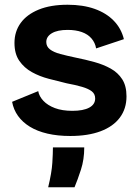

<svg xmlns="http://www.w3.org/2000/svg" viewBox="-20 -559 584 809"><path d="M276 14Q223 14 180 4Q137 -6 106 -25Q75 -44 56 -70.5Q37 -97 31 -130L141 -175Q145 -153 163 -134Q181 -115 211.5 -103.5Q242 -92 285 -92Q331 -92 356 -105.5Q381 -119 381 -144Q381 -163 367 -174Q353 -185 326 -193Q299 -201 261 -208Q224 -217 185.5 -227Q147 -237 114.5 -255Q82 -273 61.5 -302.5Q41 -332 41 -378Q41 -426 67 -462Q93 -498 143 -518.5Q193 -539 265 -539Q330 -539 379 -521.5Q428 -504 459.5 -471.5Q491 -439 502 -394L385 -355Q381 -379 365.5 -397Q350 -415 324.5 -424Q299 -433 265 -433Q222 -433 198.5 -419Q175 -405 175 -382Q175 -363 190.5 -351Q206 -339 234 -331.5Q262 -324 300 -316Q340 -308 378 -297.5Q416 -287 446.5 -270Q477 -253 495 -225Q513 -197 513 -153Q513 -101 485 -63.5Q457 -26 404 -6Q351 14 276 14ZM183 230Q198 168 200.5 127Q203 86 203 62H335Q335 113 321 156Q307 199 294 230Z"/></svg>

Font: Bricolage Grotesque
Style: Bold
Weight: 700
Designer: Mathieu Triay
Foundry: Atelier Triay
Version: Version 1.001;gftools[0.9.33.dev8+g029e19f]